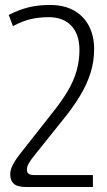

<svg xmlns="http://www.w3.org/2000/svg" viewBox="-20 -517 431 771"><path d="M353 234H86Q49 234 35 220.5Q21 207 21 183Q21 172 25 160Q29 148 38 133Q47 118 62 99L192 -66Q228 -111 252 -151.5Q276 -192 287.5 -232.5Q299 -273 299 -316Q299 -379 266.5 -413.5Q234 -448 176 -448Q136 -448 102.5 -440Q69 -432 32 -412L15 -457Q54 -477 92.5 -487Q131 -497 181 -497Q238 -497 277.5 -474.5Q317 -452 337.5 -412Q358 -372 358 -320Q358 -270 343.5 -224Q329 -178 301.5 -132.5Q274 -87 236 -40L119 106Q102 127 95 140Q88 153 88 164Q88 175 94.5 180.5Q101 186 119 186H353Z"/></svg>

Font: Noto Sans Armenian Light
Style: Regular
Weight: 300
Designer: Monotype Design Team
Foundry: Monotype Imaging Inc.
Version: Version 2.007